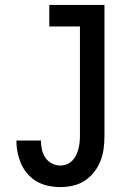

<svg xmlns="http://www.w3.org/2000/svg" viewBox="-20 -755 540 783"><path d="M226 8Q202 8 177.5 3Q153 -2 131.5 -14Q110 -26 93.5 -44.5Q77 -63 67 -85.5Q57 -108 52 -132Q47 -156 47 -181Q47 -181 47 -181.5Q47 -182 47 -182H147Q147 -182 147 -182Q147 -182 147 -181Q147 -163 151 -145Q155 -127 165 -112Q175 -97 191.5 -88.5Q208 -80 226 -80Q240 -80 252.5 -85Q265 -90 274.5 -99.5Q284 -109 290 -121Q296 -133 299.5 -146.5Q303 -160 304.5 -173.5Q306 -187 306 -200V-647H181V-735H406V-200Q406 -174 402.5 -148Q399 -122 389.5 -98Q380 -74 363.5 -53Q347 -32 325.5 -18Q304 -4 278 2Q252 8 226 8Z"/></svg>

Font: Iosevka Slab Semibold
Style: Regular
Weight: 600
Monospace: yes
Designer: Belleve Invis
Foundry: Belleve Invis
Version: Version 11.1.1; ttfautohint (v1.8.3)